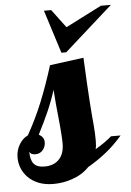

<svg xmlns="http://www.w3.org/2000/svg" viewBox="-86 -790 570 837"><g transform="rotate(-5 199.5 -372.0)"><path d="M138.2 -750H169.9L230 -669.9L387.2 -750H431.2L219.2 -561H198.2ZM2.9 -35.6Q-14.6 -53.7 -23.4 -75.9Q-32.2 -98.1 -32.2 -122.1Q-32.2 -154.8 -15.6 -181.2Q-1 -204.6 21 -214.8Q60.1 -284.2 88.9 -355.5Q117.7 -426.8 144 -511.2L292 -530.8Q297.9 -403.8 302.7 -335.9Q307.6 -266.1 311 -233.4Q314 -195.3 314 -167Q314 -141.6 310.1 -128.9Q355 -155.3 381.8 -179.2H423.8Q388.2 -137.7 350.3 -107.9Q312.5 -78.1 271 -54.2Q241.2 -22.9 196.3 -7.8Q157.2 5.9 113.8 5.9Q77.6 5.9 49.8 -5.1Q22 -16.1 2.9 -35.6ZM142.1 -93.8Q168.9 -118.2 168.9 -166Q168.9 -186 166.5 -216.3L164.1 -246.1Q159.7 -284.7 155.3 -335.4L149.9 -402.8Q135.7 -357.4 116.2 -312.7Q96.7 -268.1 68.8 -213.9Q91.8 -201.2 91.8 -179.2Q91.8 -159.7 80.1 -145.5Q67.4 -129.9 47.9 -129.9Q38.1 -129.9 31.5 -132.6Q24.9 -135.3 21 -143.1Q21 -106.9 35.2 -90.1Q49.3 -73.2 82 -73.2Q119.6 -73.2 142.1 -93.8Z"/></g></svg>

Font: Pattaya
Style: Regular
Weight: 400
Designer: Pablo Impallari / Thai characters Designed by Thanarat Vachiruckul and Suppakit Chalermlarp
Foundry: Pablo Impallari
Version: Version 2.000